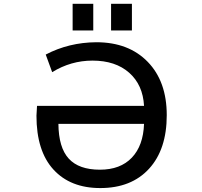

<svg xmlns="http://www.w3.org/2000/svg" viewBox="-20 -959 1040 990"><path d="M722.7 -320.3H281.2Q282.2 -198.2 334.5 -141.1Q386.7 -84 495.1 -84Q600.6 -84 659.7 -146Q718.8 -208 722.7 -320.3ZM457 -646.5Q345.7 -646.5 249 -586.9L215.8 -677.7Q335 -740.2 476.6 -741.2Q643.6 -741.2 741.7 -640.1Q839.8 -539.1 839.8 -365.2Q839.8 -188.5 748.5 -88.9Q657.2 10.7 497.1 10.7Q342.8 10.7 255.4 -85Q168 -180.7 168 -362.3Q168 -367.2 170.9 -413.1H722.7Q716.8 -521.5 646 -584Q575.2 -646.5 457 -646.5ZM354.5 -801.8V-939.5H460.9V-801.8ZM552.7 -801.8V-939.5H660.2V-801.8Z"/></svg>

Font: GenEi Gothic M SemiBold
Style: Regular
Weight: 500
Designer: o_tamon (Modified); [Source Han Sans]
Ryoko NISHIZUKA  (kana & ideographs); Paul D. Hunt (Latin, Greek & Cyrillic); Wenl
Version: Version 1.1a;Original Version 1.004